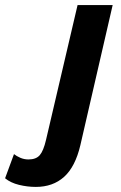

<svg xmlns="http://www.w3.org/2000/svg" viewBox="-185 -520 474 755"><path d="M-44 215Q-77 215 -110 207Q-143 199 -165 181L-130 86Q-120 94 -105 100.5Q-90 107 -73 107Q-43 107 -28.5 90Q-14 73 -4 30L120 -500H258L131 51Q111 136 67 175.5Q23 215 -44 215Z"/></svg>

Font: Kantumruy Pro SemiBold
Style: Italic
Weight: 600
Italic angle: -13°
Version: Version 1.002